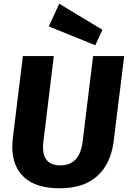

<svg xmlns="http://www.w3.org/2000/svg" viewBox="-20 -994 690 1031"><path d="M647 -693 590 -233Q575 -115 502.5 -49Q430 17 301 17Q173 17 109.5 -42Q46 -101 46 -206Q46 -228 49 -254L103 -693H269L214 -242Q211 -221 211 -204Q211 -106 304 -106Q409 -106 424 -236L480 -693ZM492 -751 242 -852 298 -974 530 -834Z"/></svg>

Font: Szlgxwxxxixliatcpuztgldltzi
Style: Regular
Weight: 700
Italic angle: -8°
Designer: Carrois Corporate & Edenspiekermann
Foundry: Carrois Corporate GbR & Edenspiekermann AG
Version: Version 2.001